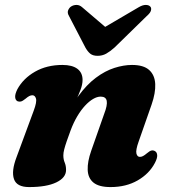

<svg xmlns="http://www.w3.org/2000/svg" viewBox="-20 -745 692 779"><path d="M50.5 -334.5Q42 -339.5 41.5 -351.8Q41 -364 50.5 -383Q74.5 -427 122.2 -454.2Q170 -481.5 233.5 -481.5Q273 -481.5 294 -465.8Q315 -450 315 -420.5Q315 -402.5 306.8 -380.8Q298.5 -359 287.2 -334.5Q276 -310 265.5 -284Q255 -258 250.5 -232L236.5 -239Q263.5 -308 297.5 -354.8Q331.5 -401.5 369 -429.5Q406.5 -457.5 444.2 -469.5Q482 -481.5 515.5 -481.5Q562.5 -481.5 585.2 -461Q608 -440.5 609.8 -404.2Q611.5 -368 595 -320.5L542.5 -170.5Q530 -135.5 533.5 -122Q537 -108.5 547.5 -108.5Q554 -108.5 560.2 -111.8Q566.5 -115 576 -123Q587 -132.5 594.2 -134.2Q601.5 -136 608.5 -132Q617 -127.5 617.8 -115.2Q618.5 -103 608.5 -84Q585.5 -40 538.5 -13Q491.5 14 428.5 14Q381.5 14 359.2 -4.2Q337 -22.5 335.8 -55.8Q334.5 -89 350 -133L402.5 -282.5Q416.5 -318.5 413 -335.8Q409.5 -353 388.5 -353Q374 -353 357.8 -343.5Q341.5 -334 325 -316.2Q308.5 -298.5 293.5 -273.2Q278.5 -248 266.5 -216Q257 -190.5 250.5 -171.5Q244 -152.5 240.5 -138.8Q237 -125 237 -114.5Q237 -98.5 242.5 -85.5Q248 -72.5 248 -55.5Q248 -24 208.5 -5Q169 14 98 14Q48 14 36.8 -18.2Q25.5 -50.5 47 -107L117 -296.5Q130 -331.5 126 -345Q122 -358.5 111.5 -358.5Q105.5 -358.5 99.2 -355.5Q93 -352.5 83 -344Q72 -335 64.8 -333.2Q57.5 -331.5 50.5 -334.5ZM443 -605 313.5 -715.5Q303 -725 290.5 -725Q278 -725 267.5 -718Q260 -712.5 256.2 -702.5Q252.5 -692.5 260 -680L326.5 -552Q335.5 -536 346.2 -527.2Q357 -518.5 376 -518.5Q395 -518.5 410.8 -527.2Q426.5 -536 444.5 -552L575.5 -680Q590 -692.5 592.5 -702.5Q595 -712.5 590 -718Q584 -725 571.2 -725Q558.5 -725 542.5 -715.5L354 -605Z"/></svg>

Font: Fraunces ExtraBold
Style: Italic
Weight: 800
Italic angle: -16°
Version: Version 1.000;[b76b70a41]